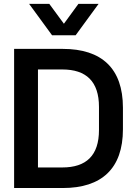

<svg xmlns="http://www.w3.org/2000/svg" viewBox="-20 -946 674 966"><path d="M51 0H296C491.5 0 598.5 -98 598.5 -295.5V-404C598.5 -602 491.5 -700 296 -700H51ZM293.5 -103.5H171V-596.5H293.5C413.5 -596.5 478 -536.5 478 -408V-292C478 -163 413.5 -103.5 293.5 -103.5ZM360.5 -768.5 476 -926.5H374.5L301.5 -826.5L228 -926.5H126.5L242 -768.5Z"/></svg>

Font: MCL Standard Medium
Style: Regular
Weight: 500
Designer: Květoslav Bartoš
Foundry: Florian Karsten
Version: Version 1.001;Glyphs 3.2.3 (3260)